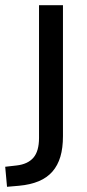

<svg xmlns="http://www.w3.org/2000/svg" viewBox="-75 -521 334 738"><path d="M-48 197 -55 120 -11 115Q32 110 53.5 85Q75 60 75 9V-501H167V2Q167 48 157 81.5Q147 115 126.5 138.5Q106 162 74 175.5Q42 189 -2 193Z"/></svg>

Font: Nunitoga
Style: Medium
Weight: 500
Designer: Vernon Adams
Foundry: Vernon Adams
Version: Version 1.0